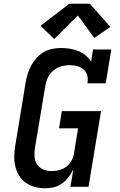

<svg xmlns="http://www.w3.org/2000/svg" viewBox="-20 -1000 640 1028"><path d="M222 8Q194 8 167 1Q140 -6 118 -21.5Q96 -37 82 -60Q68 -83 62 -109.5Q56 -136 56.5 -165Q57 -194 62 -222L117 -557Q121 -580 128 -603.5Q135 -627 147 -649Q159 -671 176 -690Q193 -709 215 -721.5Q237 -734 261 -738.5Q285 -743 308 -743Q332 -743 355.5 -739Q379 -735 400 -726.5Q421 -718 438.5 -703.5Q456 -689 468 -670L478 -735H576L546 -554H448Q452 -575 447.5 -594.5Q443 -614 429 -627Q415 -640 395 -645.5Q375 -651 355 -651Q340 -651 324.5 -648.5Q309 -646 294.5 -640Q280 -634 267 -623.5Q254 -613 245 -599.5Q236 -586 230.5 -571.5Q225 -557 223 -542L167 -207Q163 -184 165 -160.5Q167 -137 179 -119Q191 -101 212 -92.5Q233 -84 256 -84Q277 -84 297 -89Q317 -94 334.5 -107Q352 -120 362.5 -139Q373 -158 376 -178L398 -313H296L311 -405H521L454 0H357L373 -94Q362 -72 347 -52Q332 -32 312 -17.5Q292 -3 268.5 2.5Q245 8 222 8ZM270 -791 197 -862 351 -980H461L571 -856L485 -797L397 -917Z"/></svg>

Font: Iosevka Curly Slab SmBdExObl
Style: Regular
Weight: 600
Width: 7
Italic angle: -9°
Monospace: yes
Designer: Belleve Invis
Foundry: Belleve Invis
Version: Version 11.1.0; ttfautohint (v1.8.3)